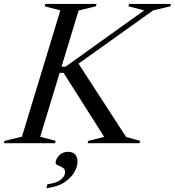

<svg xmlns="http://www.w3.org/2000/svg" viewBox="-54 -725 885 972"><path d="M584.5 -31.5 655.5 -12 652 0H389.5L393 -12L473.5 -32L268 -356H218L228.5 -387.5H278L676 -672.5L596 -693L599.5 -705H811L808 -693L721.5 -672.5L302.5 -373.5L335.5 -415ZM251.5 -672.5 172.5 -693 176 -705H435L431 -693L344 -672L149.5 -32.5L228 -12L224.5 0H-34L-30.5 -12L57 -33ZM227.5 99.5Q227.5 81 245.2 62.2Q263 43.5 291.5 43.5Q313.5 43.5 326 56.8Q338.5 70 338.5 94Q338.5 116.5 322.8 145.5Q307 174.5 272.5 197.8Q238 221 181 227.5L186 207.5Q218.5 203.5 238.2 193.8Q258 184 266.8 171.2Q275.5 158.5 275.5 146.5Q275.5 131 263.5 123.8Q251.5 116.5 239.5 111.8Q227.5 107 227.5 99.5Z"/></svg>

Font: Newsreader 60pt
Style: Italic
Weight: 400
Italic angle: -17°
Designer: Hugues Gentile
Foundry: Production Type
Version: Version 1.003